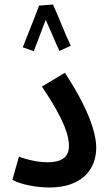

<svg xmlns="http://www.w3.org/2000/svg" viewBox="-20 -827 485 852"><path d="M215 -807 153 -802V-801C139 -762 91 -643 81 -617L130 -600C136 -615 163 -686 183 -739C203 -695 233 -622 244 -601L294 -624C274 -664 233 -770 215 -807ZM35 -29C74 -7 146 5 199 5C347 5 407 -79 407 -171C407 -247 361 -363 268 -504L166 -443C272 -286 286 -219 286 -179C286 -128 251 -107 191 -107C151 -107 103 -117 64 -132Z"/></svg>

Font: Noto Sans Arabic UI Cn SmBd
Style: Regular
Weight: 600
Width: 3
Designer: Monotype Design Team, Nadine Chahine and Nizar Qandah
Foundry: Monotype Imaging Inc.
Version: Version 2.010